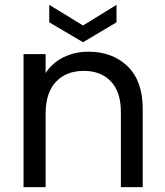

<svg xmlns="http://www.w3.org/2000/svg" viewBox="-20 -771 680 791"><path d="M344 -558Q444 -558 506 -497.5Q568 -437 568 -323V0H478V-310Q478 -392 437 -435.5Q396 -479 325 -479Q253 -479 210.5 -434Q168 -389 168 -303V0H77V-548H168V-470Q195 -512 241.5 -535Q288 -558 344 -558ZM460 -679 322 -597 183 -679V-751L322 -666L460 -751Z"/></svg>

Font: MSTAGE
Style: Regular
Weight: 400
Designer: Ninad Kale (Devanagari), Jonny Pinhorn (Latin)
Foundry: Indian Type Foundry
Version: 4.004